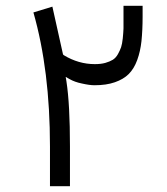

<svg xmlns="http://www.w3.org/2000/svg" viewBox="-20 -644 575 662"><path d="M307.1 -422.9C269.5 -422.9 233.9 -433.1 200.2 -453.6L197.8 -455.6L196.8 -458.5L160.6 -621.1L95.2 -601.1C133.3 -467.8 152.3 -314 152.3 -139.2V-2H221.2V-139.2C221.2 -235.4 217.3 -310.1 209 -363.8L206.5 -378.9L220.2 -371.1C231.4 -364.7 245.6 -359.4 262.7 -356C279.8 -352.1 294.4 -350.1 305.7 -350.1C333 -350.1 356.4 -353.5 376 -360.4C395.5 -367.2 411.6 -376.5 423.8 -388.7C436 -400.9 445.8 -417 453.1 -437C460.4 -457 465.3 -479 467.8 -502.4C470.2 -525.9 471.7 -554.2 471.7 -586.9V-624H405.8V-585C405.8 -567.9 405.8 -555.2 405.8 -545.9C405.3 -536.6 404.8 -524.9 403.3 -511.7C401.9 -498.5 399.9 -488.3 397.5 -481C395 -473.6 391.1 -465.8 386.7 -457.5C381.8 -448.7 376 -442.4 369.1 -438C361.8 -433.6 353.5 -430.2 343.3 -427.2C333 -424.3 320.8 -422.9 307.1 -422.9Z"/></svg>

Font: Shabnam FD Light
Style: Regular
Weight: 300
Foundry: DejaVu fonts team - Redesigned by Saber Rastikerdar - Based on Vazir font
Version: Version 5.00;October 20, 2019;FontCreator 12.0.0.2547 64-bit